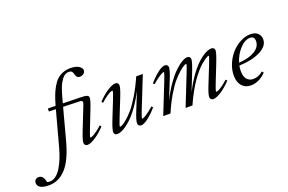

<svg xmlns="http://www.w3.org/2000/svg" viewBox="-397 -1146 2714 1811"><g transform="rotate(-20 960.5 -240.0)"><path d="M-165.5 245.1Q-224.6 245.1 -252.2 228.3Q-279.8 211.4 -279.8 183.6Q-279.8 164.1 -268.6 151.4Q-257.3 138.7 -235.4 138.7Q-211.9 138.7 -197.3 155.5Q-182.6 172.4 -175.3 210Q-162.1 214.4 -147.9 214.4Q-116.2 214.4 -86.7 192.1Q-57.1 169.9 -33.2 130.4Q-9.3 90.8 9.8 43Q28.8 -4.9 44.4 -62.5L137.7 -407.7L68.4 -409.7L68.8 -439.5L146 -438Q161.6 -493.7 176.8 -533.7Q191.9 -573.7 213.4 -611.8Q234.9 -649.9 259.8 -673.3Q284.7 -696.8 319.3 -710.9Q354 -725.1 396.5 -725.1Q449.7 -725.1 480.5 -706.1Q511.2 -687 511.2 -662.1Q511.2 -644.5 495.4 -631.1Q479.5 -617.7 457.5 -617.7Q445.8 -617.7 437.5 -621.6Q429.2 -625.5 424.6 -633.1Q419.9 -640.6 418 -646.2Q416 -651.9 414.1 -660.2Q410.2 -677.7 400.6 -687.3Q391.1 -696.8 371.6 -696.8Q352.1 -696.8 334.7 -687.3Q317.4 -677.7 303.7 -659.2Q290 -640.6 279.3 -621.6Q268.6 -602.5 258.8 -574.5Q249 -546.4 243.4 -528.1Q237.8 -509.8 230.5 -482.9L217.8 -436.5L398.4 -432.6Q444.3 -431.6 459.7 -424.3Q475.1 -417 475.1 -400.9Q475.1 -374.5 443.4 -294.4L378.9 -129.9Q351.6 -61 351.6 -48.3Q351.6 -44.4 355.5 -44.4Q361.8 -44.4 375 -50Q388.2 -55.7 415.3 -74.5Q442.4 -93.3 474.1 -122.1L486.3 -108.9Q438 -55.7 386.5 -22.2Q335 11.2 304.7 11.2Q290 11.2 281.5 2.7Q272.9 -5.9 272.9 -21Q272.9 -47.4 306.6 -132.8L398.4 -365.2Q404.3 -378.4 400.1 -388.9Q396 -399.4 380.4 -399.9L209.5 -405.3L125.5 -91.8Q78.1 85.4 4.9 165.3Q-68.4 245.1 -165.5 245.1Z M603 11.2Q587.9 11.2 579.6 2.7Q571.3 -5.9 571.3 -21Q571.3 -48.3 609.9 -144.5L673.3 -303.7Q700.2 -370.6 700.2 -385.3Q700.2 -389.6 696.3 -389.6Q689.5 -389.6 676.3 -384Q663.1 -378.4 635.7 -359.6Q608.4 -340.8 577.1 -312L564.5 -324.7Q612.3 -377.4 664.3 -411.1Q716.3 -444.8 747.1 -444.8Q762.2 -444.8 770.5 -436.5Q778.8 -428.2 778.8 -413.1Q778.8 -386.2 744.6 -300.8L679.2 -137.2Q648.4 -60.1 648.4 -48.3Q648.4 -44.4 652.3 -44.4Q658.7 -44.4 674.8 -52.5Q690.9 -60.5 722.7 -87.2Q754.4 -113.8 789.1 -154.3Q823.7 -194.8 868.9 -269.8Q914.1 -344.7 955.6 -439.5H1022L898.4 -129.4Q871.1 -60.1 871.1 -48.8Q871.1 -44.4 875 -44.4Q880.9 -44.4 895 -51.5Q909.2 -58.6 935.8 -77.6Q962.4 -96.7 992.7 -123.5L1005.9 -110.8Q961.9 -59.6 916.5 -24.2Q871.1 11.2 843.3 11.2Q828.1 11.2 819.8 2.7Q811.5 -5.9 811.5 -21Q811.5 -50.8 844.2 -131.8L915 -308.1Q879.4 -238.8 840.8 -182.6Q802.2 -126.5 768.8 -91.3Q735.4 -56.2 702.9 -32.2Q670.4 -8.3 646.2 1.5Q622.1 11.2 603 11.2Z M1066.9 0 1188 -304.2Q1215.8 -374.5 1215.8 -385.3Q1215.8 -389.2 1211.4 -389.2Q1205.6 -389.2 1191.4 -382.1Q1177.2 -375 1150.6 -356.2Q1124 -337.4 1093.8 -311L1080.6 -322.8Q1125 -374.5 1170.2 -409.7Q1215.3 -444.8 1243.2 -444.8Q1258.8 -444.8 1267.3 -436.5Q1275.9 -428.2 1275.9 -413.1Q1275.9 -385.3 1242.2 -301.8L1168 -117.2Q1208.5 -199.2 1254.4 -264.6Q1300.3 -330.1 1340.1 -367.9Q1379.9 -405.8 1412.8 -425.3Q1445.8 -444.8 1468.3 -444.8Q1483.4 -444.8 1491.9 -436.5Q1500.5 -428.2 1500.5 -413.1Q1500.5 -386.7 1461.9 -289.1L1395.5 -120.6Q1431.2 -191.9 1470.5 -249.3Q1509.8 -306.6 1543.5 -342Q1577.1 -377.4 1609.9 -401.6Q1642.6 -425.8 1667.2 -435.3Q1691.9 -444.8 1710.9 -444.8Q1726.1 -444.8 1734.6 -436.5Q1743.2 -428.2 1743.2 -413.1Q1743.2 -387.7 1704.1 -289.1L1641.1 -129.9Q1614.3 -63 1614.3 -48.3Q1614.3 -43.9 1618.7 -43.9Q1625 -43.9 1638.2 -49.6Q1651.4 -55.2 1678.7 -74.2Q1706.1 -93.3 1737.3 -122.1L1749.5 -108.9Q1701.7 -56.2 1649.9 -22.5Q1598.1 11.2 1567.9 11.2Q1552.7 11.2 1544.2 2.7Q1535.6 -5.9 1535.6 -21Q1535.6 -48.8 1569.3 -132.8L1634.8 -296.4Q1666 -375 1666 -385.3Q1666 -389.2 1661.6 -389.2Q1658.7 -389.2 1649.2 -384.8Q1639.6 -380.4 1622.1 -368.2Q1604.5 -356 1583.3 -337.9Q1562 -319.8 1534.9 -288.6Q1507.8 -257.3 1480.2 -218.5Q1452.6 -179.7 1420.9 -122.8Q1389.2 -65.9 1360.4 0H1291.5L1409.2 -296.4Q1439.9 -373.5 1439.9 -385.3Q1439.9 -389.2 1435.5 -389.2Q1430.7 -389.2 1414.1 -380.4Q1397.5 -371.6 1366 -344.5Q1334.5 -317.4 1299.8 -277.1Q1265.1 -236.8 1221.7 -163.8Q1178.2 -90.8 1140.1 0Z M1945.3 11.2Q1888.7 11.2 1855.7 -26.9Q1822.8 -64.9 1822.8 -131.8Q1822.8 -189.5 1846.9 -246.8Q1871.1 -304.2 1909.9 -347.4Q1948.7 -390.6 2000 -417.7Q2051.3 -444.8 2102.1 -444.8Q2150.4 -444.8 2175.8 -419.9Q2201.2 -395 2201.2 -358.4Q2201.2 -292 2119.4 -249.8Q2037.6 -207.5 1904.8 -202.1Q1899.4 -173.8 1899.4 -148.4Q1899.4 -92.8 1923.3 -65.4Q1947.3 -38.1 1986.3 -38.1Q2040 -38.1 2085 -77.6L2098.1 -62Q2067.9 -27.8 2026.9 -8.3Q1985.8 11.2 1945.3 11.2ZM2087.9 -414.1Q2035.2 -414.1 1984.6 -358.9Q1934.1 -303.7 1911.6 -228.5Q2012.7 -234.9 2072.3 -271.7Q2131.8 -308.6 2131.8 -366.7Q2131.8 -414.1 2087.9 -414.1Z"/></g></svg>

Font: Elstob
Style: Italic
Weight: 400
Italic angle: -20°
Designer: Peter S. Baker
Version: Version 1.015